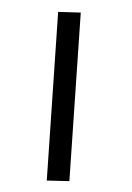

<svg xmlns="http://www.w3.org/2000/svg" viewBox="-124 -776 652 947"><g transform="rotate(-15 202.0 -302.5)"><path d="M271.5 -713.4 378.4 -681.2 108.9 107.4 2 75.7Z"/></g></svg>

Font: Vazir UI
Style: Bold-UI
Weight: 700
Designer: Saber Rastikerdar
Foundry: Saber Rastikerdar
Version: Version 30.1.0